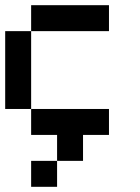

<svg xmlns="http://www.w3.org/2000/svg" viewBox="-20 -620 540 740"><path d="M0 -200V-500H100V-200ZM100 -200H400V-100H300V0H200V-100H100ZM100 100V0H200V100ZM100 -500V-600H400V-500Z"/></svg>

Font: GalmuriMono9 Regular
Style: Regular
Weight: 400
Designer: Lee Minseo (quiple)
Version: Version 2.399;hotconv 1.1.1;makeotfexe 2.6.0 DEVELOPMENT